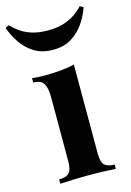

<svg xmlns="http://www.w3.org/2000/svg" viewBox="-155 -849 622 909"><g transform="rotate(-15 156.0 -394.0)"><path d="M232 -528V-93Q232 -51 246.5 -36Q261 -21 296 -21V0Q278 -1 240 -2.5Q202 -4 163 -4Q124 -4 84 -2.5Q44 -1 24 0V-21Q59 -21 73.5 -36Q88 -51 88 -93V-408Q88 -453 74.5 -474.5Q61 -496 24 -496V-517Q56 -514 86 -514Q128 -514 164.5 -517.5Q201 -521 232 -528ZM330 -788 347 -779Q335 -743 311 -706.5Q287 -670 249 -645.5Q211 -621 156 -621Q101 -621 63 -645.5Q25 -670 1 -706.5Q-23 -743 -35 -779L-18 -788Q-3 -772 20 -755Q43 -738 76.5 -727Q110 -716 156 -716Q202 -716 235.5 -727Q269 -738 292.5 -755Q316 -772 330 -788Z"/></g></svg>

Font: Playfair Display
Style: Bold
Weight: 700
Designer: Claus Eggers Sørensen
Foundry: Claus Eggers Sørensen
Version: Version 1.203